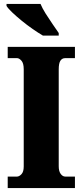

<svg xmlns="http://www.w3.org/2000/svg" viewBox="-20 -951 416 971"><path d="M19 0V-58H66Q77 -58 88.5 -70Q100 -82 100 -109V-601Q100 -631 88.5 -644Q77 -657 66 -657H19V-714H359V-657H310Q294 -657 285.5 -644Q277 -631 277 -600V-110Q277 -85 287 -71.5Q297 -58 310 -58H359V0ZM197 -771Q173 -785 145 -804.5Q117 -824 90 -846Q63 -868 42 -888Q21 -908 13 -921V-931H185Q194 -909 211 -882Q228 -855 246 -829Q264 -803 277 -784V-771Z"/></svg>

Font: Noto Serif Lao Condensed Black
Style: Regular
Weight: 900
Width: 3
Designer: Monotype Design Team
Foundry: Monotype Imaging Inc.
Version: Version 2.003; ttfautohint (v1.8.4.7-5d5b)